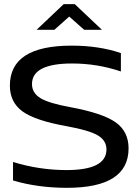

<svg xmlns="http://www.w3.org/2000/svg" viewBox="-20 -900 670 929"><path d="M564.9 -554.2Q451.2 -592.8 329.1 -592.8Q134.8 -592.8 134.8 -493.2Q134.8 -450.2 175.5 -425.3Q216.3 -400.4 318.8 -381.8Q477.1 -352.5 539.6 -308.1Q602.1 -263.7 602.1 -182.1Q602.1 8.8 304.2 8.8Q162.1 8.8 43 -26.9V-116.2Q170.4 -77.1 301.8 -77.1Q495.1 -77.1 495.1 -176.8Q495.1 -220.2 453.4 -244.9Q411.6 -269.5 304.2 -289.1Q150.4 -316.4 89.1 -360.8Q27.8 -405.3 27.8 -485.8Q27.8 -679.2 326.2 -679.2Q459.5 -679.2 564.9 -643.1ZM157.2 -755.9 288.1 -879.9H341.8L473.1 -755.9H387.2L314.9 -819.8L243.2 -755.9Z"/></svg>

Font: LT Wave
Style: Regular
Weight: 400
Designer: Daniel Lyons
Version: Version 2.5 (Glyphs App)